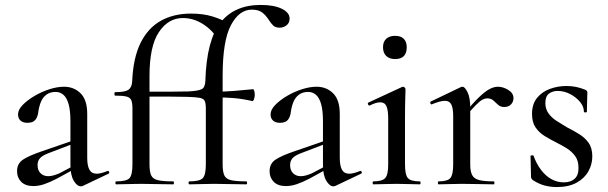

<svg xmlns="http://www.w3.org/2000/svg" viewBox="-20 -746 2459 777"><path d="M316 6Q312 8 307 8Q292 8 278.5 -14.5Q265 -37 265 -79V-255Q265 -299 257.5 -325Q250 -351 236.5 -362.5Q223 -374 205 -374Q183 -374 168 -363Q153 -352 145.5 -333.5Q138 -315 135 -293Q133 -274 123.5 -261.5Q114 -249 91 -249Q73 -249 63 -258Q53 -267 53 -283Q53 -302 72 -321.5Q91 -341 120 -358Q149 -375 180.5 -385Q212 -395 239 -395Q279 -395 306 -368.5Q333 -342 333 -285V-108Q333 -75 342 -59Q351 -43 371 -43Q388 -43 415 -54Q419 -56 421.5 -50.5Q424 -45 419 -43ZM115 7Q83 7 66 -10Q49 -27 49 -53Q49 -84 73 -100Q97 -116 150 -134L275 -177L278 -165L176 -126Q152 -117 142 -106Q132 -95 132 -78Q132 -57 144 -45Q156 -33 175 -33Q185 -33 196 -36Q207 -39 219 -44L295 -84L296 -70L210 -23Q181 -8 158.5 -0.5Q136 7 115 7Z M450 0Q447 0 447 -6Q447 -12 450 -12Q492 -12 504 -25Q516 -38 516 -81V-306Q516 -330 511 -341Q506 -352 491 -355.5Q476 -359 446 -359Q443 -359 443 -366Q443 -373 446 -373Q486 -373 500 -383Q514 -393 515 -418Q519 -512 549 -572.5Q579 -633 631 -662Q683 -691 753 -691Q802 -691 839.5 -679.5Q877 -668 897 -655L863 -586Q838 -626 800 -649.5Q762 -673 720 -673Q661 -673 623 -616Q585 -559 585 -439V-81Q585 -52 591.5 -37Q598 -22 618.5 -17Q639 -12 681 -12Q684 -12 684 -6Q684 0 681 0Q647 0 615 -1Q583 -2 550 -2Q522 -2 496.5 -1Q471 0 450 0ZM813 -306Q813 -328 808.5 -337.5Q804 -347 788.5 -350Q773 -353 738 -354Q710 -355 668 -355Q626 -355 567 -355V-375Q628 -375 668 -375Q708 -375 742 -376Q783 -378 797 -385.5Q811 -393 812 -418L835 -371ZM747 0Q743 0 743 -6Q743 -12 747 -12Q788 -12 800.5 -25Q813 -38 813 -81V-306Q813 -330 807.5 -341Q802 -352 787.5 -355.5Q773 -359 743 -359Q740 -359 740 -366Q740 -373 743 -373Q782 -373 796 -383Q810 -393 811 -418Q816 -584 872.5 -655Q929 -726 1035 -726Q1089 -726 1120.5 -710.5Q1152 -695 1152 -671Q1152 -653 1139.5 -643.5Q1127 -634 1112 -634Q1095 -634 1086 -642.5Q1077 -651 1068 -665Q1056 -684 1041 -695.5Q1026 -707 999 -707Q948 -707 914.5 -644Q881 -581 881 -439V-81Q881 -52 887.5 -37Q894 -22 914.5 -17Q935 -12 977 -12Q980 -12 980 -6Q980 0 977 0Q943 0 911 -1Q879 -2 846 -2Q819 -2 793 -1Q767 0 747 0ZM1001 -337Q962 -346 926.5 -349Q891 -352 851 -352V-375Q890 -375 926.5 -378Q963 -381 1004 -385Q1007 -385 1009 -378Q1011 -371 1011 -362Q1011 -354 1008 -345Q1005 -336 1001 -337Z M1338 6Q1334 8 1329 8Q1314 8 1300.5 -14.5Q1287 -37 1287 -79V-255Q1287 -299 1279.5 -325Q1272 -351 1258.5 -362.5Q1245 -374 1227 -374Q1205 -374 1190 -363Q1175 -352 1167.5 -333.5Q1160 -315 1157 -293Q1155 -274 1145.5 -261.5Q1136 -249 1113 -249Q1095 -249 1085 -258Q1075 -267 1075 -283Q1075 -302 1094 -321.5Q1113 -341 1142 -358Q1171 -375 1202.5 -385Q1234 -395 1261 -395Q1301 -395 1328 -368.5Q1355 -342 1355 -285V-108Q1355 -75 1364 -59Q1373 -43 1393 -43Q1410 -43 1437 -54Q1441 -56 1443.5 -50.5Q1446 -45 1441 -43ZM1137 7Q1105 7 1088 -10Q1071 -27 1071 -53Q1071 -84 1095 -100Q1119 -116 1172 -134L1297 -177L1300 -165L1198 -126Q1174 -117 1164 -106Q1154 -95 1154 -78Q1154 -57 1166 -45Q1178 -33 1197 -33Q1207 -33 1218 -36Q1229 -39 1241 -44L1317 -84L1318 -70L1232 -23Q1203 -8 1180.5 -0.5Q1158 7 1137 7Z M1491 0Q1488 0 1488 -6Q1488 -12 1491 -12Q1527 -12 1539 -25.5Q1551 -39 1551 -81V-265Q1551 -300 1544 -316Q1537 -332 1519 -332Q1511 -332 1500.5 -329Q1490 -326 1476 -319Q1472 -318 1469.5 -323.5Q1467 -329 1471 -331L1607 -394Q1610 -395 1611 -395Q1614 -395 1617.5 -392Q1621 -389 1621 -385Q1621 -376 1620 -346Q1619 -316 1619 -267V-81Q1619 -39 1630.5 -25.5Q1642 -12 1679 -12Q1682 -12 1682 -6Q1682 0 1679 0Q1661 0 1636.5 -1Q1612 -2 1585 -2Q1558 -2 1534 -1Q1510 0 1491 0ZM1579 -507Q1556 -507 1543 -519.5Q1530 -532 1530 -555Q1530 -577 1543 -589Q1556 -601 1579 -601Q1602 -601 1614 -589Q1626 -577 1626 -555Q1626 -507 1579 -507Z M1861 -271 1855 -282Q1893 -328 1918 -352Q1943 -376 1961 -385.5Q1979 -395 1995 -395Q2016 -395 2037 -382Q2058 -369 2058 -349Q2058 -334 2048 -323.5Q2038 -313 2021 -313Q2005 -313 1995.5 -322Q1986 -331 1976.5 -339.5Q1967 -348 1951 -348Q1943 -348 1933 -343Q1923 -338 1906.5 -321.5Q1890 -305 1861 -271ZM1755 0Q1752 0 1752 -6Q1752 -12 1755 -12Q1791 -12 1802.5 -25.5Q1814 -39 1814 -81V-276Q1814 -308 1806.5 -323Q1799 -338 1781 -338Q1771 -338 1758 -334.5Q1745 -331 1728 -324Q1724 -322 1722 -327.5Q1720 -333 1723 -335L1846 -394Q1850 -395 1852 -395Q1861 -395 1872 -373Q1883 -351 1883 -310V-81Q1883 -53 1890.5 -38Q1898 -23 1918.5 -17.5Q1939 -12 1978 -12Q1981 -12 1981 -6Q1981 0 1978 0Q1952 0 1919 -1Q1886 -2 1849 -2Q1822 -2 1797.5 -1Q1773 0 1755 0Z M2187 -329Q2187 -305 2199.5 -287.5Q2212 -270 2232 -257Q2252 -244 2274 -231Q2300 -218 2323.5 -203.5Q2347 -189 2362 -168Q2377 -147 2377 -113Q2377 -81 2361 -52.5Q2345 -24 2313 -6.5Q2281 11 2233 11Q2209 11 2185 5Q2161 -1 2135 -18Q2133 -20 2131 -23Q2129 -26 2129 -30L2127 -114Q2127 -117 2132.5 -117.5Q2138 -118 2139 -116Q2151 -83 2169.5 -58.5Q2188 -34 2211.5 -21Q2235 -8 2262 -8Q2290 -8 2306 -23Q2322 -38 2321 -68Q2321 -96 2307.5 -114.5Q2294 -133 2274 -145.5Q2254 -158 2232 -169Q2208 -181 2185 -195Q2162 -209 2147.5 -230Q2133 -251 2133 -285Q2133 -325 2153.5 -350Q2174 -375 2206 -386.5Q2238 -398 2272 -398Q2292 -398 2310 -394.5Q2328 -391 2348 -383Q2357 -379 2357 -372Q2357 -354 2356 -335Q2355 -316 2355 -294Q2355 -291 2349 -291Q2343 -291 2343 -294Q2343 -315 2327 -334Q2311 -353 2287 -365.5Q2263 -378 2237 -378Q2216 -378 2201.5 -367Q2187 -356 2187 -329Z"/></svg>

Font: Cormorant Medium
Style: Regular
Weight: 500
Designer: Christian Thalmann (Catharsis Fonts)
Foundry: Catharsis Fonts
Version: Version 4.000